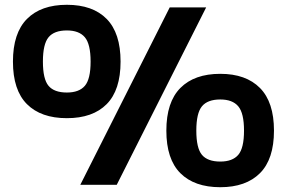

<svg xmlns="http://www.w3.org/2000/svg" viewBox="-20 -771 1197 801"><path d="M259 -278Q151 -278 92.5 -336.5Q34 -395 34 -514Q34 -633 92.5 -692Q151 -751 259 -751Q367 -751 425 -692Q483 -633 483 -514Q483 -395 425 -336.5Q367 -278 259 -278ZM259 -385Q310 -385 334 -413Q358 -441 358 -514Q358 -587 334 -615.5Q310 -644 259 -644Q206 -644 182.5 -615.5Q159 -587 159 -514Q159 -441 182.5 -413Q206 -385 259 -385ZM899 10Q791 10 732.5 -48.5Q674 -107 674 -226Q674 -345 732.5 -404Q791 -463 899 -463Q1006 -463 1064.5 -404Q1123 -345 1123 -226Q1123 -107 1064.5 -48.5Q1006 10 899 10ZM899 -97Q950 -97 974 -125Q998 -153 998 -226Q998 -299 974 -327.5Q950 -356 899 -356Q846 -356 822.5 -327.5Q799 -299 799 -226Q799 -153 822.5 -125Q846 -97 899 -97ZM688 -740H840L467 0H315Z"/></svg>

Font: Encode Sans Wide
Style: Bold
Weight: 700
Designer: Pablo Impallari, Andres Torresi
Foundry: Pablo Impallari, Andres Torresi
Version: Version 1.000; ttfautohint (v1.00) -l 8 -r 50 -G 200 -x 14 -